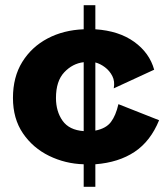

<svg xmlns="http://www.w3.org/2000/svg" viewBox="-20 -720 634 741"><path d="M303 1V-86Q232 -88 169.5 -118.5Q107 -149 68.5 -205.5Q30 -262 30 -342Q30 -423 66 -481Q102 -539 163.5 -571.5Q225 -604 303 -607V-700H348V-607Q439 -601 498 -558.5Q557 -516 575 -451L419 -379Q424 -406 413.5 -426.5Q403 -447 385 -460.5Q367 -474 348 -479V-216Q389 -224 408 -249Q427 -274 437 -318L594 -256Q561 -175 499.5 -134Q438 -93 348 -86V1ZM303 -214V-480Q260 -475 228 -441Q196 -407 196 -342Q196 -290 221.5 -254Q247 -218 303 -214Z"/></svg>

Font: Panamera Black
Style: Regular
Weight: 900
Designer: Bastien Sozeau
Foundry: NBR — Bastien Sozeau
Version: Version 3.002; ttfautohint (v1.8.4.7-5d5b);gftools[0.9.33]